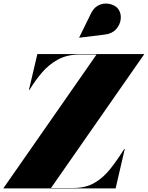

<svg xmlns="http://www.w3.org/2000/svg" viewBox="-75 -1052 824 1072"><path d="M511 -859 367.5 -841.5 367 -842.5 433.5 -978Q447.5 -1006 468.8 -1018.8Q490 -1031.5 513.2 -1032Q536.5 -1032.5 556.2 -1023.8Q576 -1015 586 -1000.5Q602.5 -976.5 599 -945.2Q595.5 -914 573.2 -889Q551 -864 511 -859ZM464 -747.5H369Q300.5 -747.5 249.8 -720.2Q199 -693 160.5 -648.2Q122 -603.5 89.5 -550H86.5L133.5 -750H729V-747.5L210 -2.5H335Q403.5 -2.5 452.2 -30.8Q501 -59 540 -108Q579 -157 618.5 -220H621.5L570.5 0H-55V-2.5Z"/></svg>

Font: Bodoni* 72pt Fatface
Style: Italic
Weight: 900
Italic angle: -13°
Version: Version 2.3